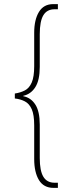

<svg xmlns="http://www.w3.org/2000/svg" viewBox="-20 -780 354 932"><path d="M240 132Q192 132 169 94Q146 56 146 -8V-171Q146 -223 134 -250Q122 -277 100.5 -288Q79 -299 52 -302V-326Q79 -330 100.5 -341Q122 -352 134 -379.5Q146 -407 146 -459V-621Q146 -684 169 -722Q192 -760 238 -760H261V-735H245Q208 -735 190.5 -706Q173 -677 173 -614V-455Q173 -391 151.5 -357Q130 -323 93 -315V-313Q130 -306 151.5 -272.5Q173 -239 173 -175V-13Q173 49 190.5 78Q208 107 245 107H261V132Z"/></svg>

Font: Noto Serif Ethiopic ExtraCondensed Thin
Style: Regular
Weight: 100
Width: 2
Designer: Monotype Design Team
Foundry: Monotype Imaging Inc.
Version: Version 2.102; ttfautohint (v1.8.4.7-5d5b)